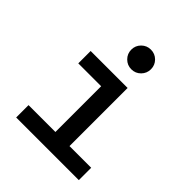

<svg xmlns="http://www.w3.org/2000/svg" viewBox="-206 -871 997 997"><g transform="rotate(45 293.0 -372.0)"><path d="M78.1 0V-90.8H275.4V-426.8H107.4V-517.6H378.9V-90.8H538.1V0ZM323.7 -599.6Q293.9 -599.6 272.7 -620.8Q251.5 -642.1 251.5 -671.9Q251.5 -702.1 272.7 -723.1Q293.9 -744.1 323.7 -744.1Q354 -744.1 375 -723.1Q396 -702.1 396 -671.9Q396 -642.1 375 -620.8Q354 -599.6 323.7 -599.6Z"/></g></svg>

Font: CaskaydiaMono NF
Style: Regular
Weight: 400
Designer: Aaron Bell
Foundry: Saja Typeworks
Version: Version 2111.001; ttfautohint (v1.8.4);Nerd Fonts 3.1.1